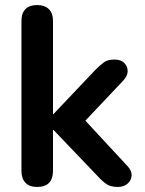

<svg xmlns="http://www.w3.org/2000/svg" viewBox="-20 -733 576 761"><path d="M127 8Q97 8 81 -8.5Q65 -25 65 -56V-650Q65 -681 81 -697Q97 -713 127 -713Q157 -713 173.5 -697Q190 -681 190 -650V-281H192L357 -455Q377 -475 392 -486Q407 -497 433 -497Q459 -497 472.5 -483.5Q486 -470 486 -451Q486 -432 468 -413L294 -229V-281L485 -75Q503 -56 501.5 -36.5Q500 -17 485 -4.5Q470 8 447 8Q419 8 402.5 -3Q386 -14 366 -36L192 -218H190V-56Q190 8 127 8Z"/></svg>

Font: Nunito
Style: Bold
Weight: 700
Designer: Vernon Adams
Foundry: Vernon Adams
Version: Version 3.602